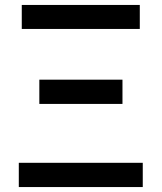

<svg xmlns="http://www.w3.org/2000/svg" viewBox="-20 -756 653 776"><path d="M56 0H557V-98H56ZM139 -336H475V-434H139ZM68 -639H545V-736H68Z"/></svg>

Font: Source Han Sans KR Medium
Style: Regular
Weight: 500
Designer: Ryoko NISHIZUKA (kana & ideographs); Paul D. Hunt (Latin, Greek & Cyrillic); Wenlong ZHANG (bopomofo); Sandoll Communica
Foundry: Adobe Systems Incorporated
Version: Version 1.001;PS 1.001;hotconv 1.0.78;makeotf.lib2.5.61930